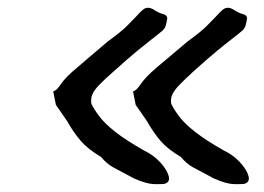

<svg xmlns="http://www.w3.org/2000/svg" viewBox="-20 -474 686 498"><path d="M406 3Q398 4 379 3.5Q360 3 328 -11Q292 -30 274.5 -39.5Q257 -49 242 -67Q208 -87 189.5 -108.5Q171 -130 154 -160L125 -202L118 -237Q126 -239 134.5 -251Q143 -263 144 -264Q153 -275 166.5 -287Q180 -299 202 -317.5Q224 -336 259 -366Q296 -393 309.5 -407Q323 -421 333 -431Q339 -438 347 -445.5Q355 -453 359 -453Q365 -455 371.5 -452.5Q378 -450 382 -447Q393 -440 403 -437.5Q413 -435 414 -427Q414 -427 411.5 -414Q409 -401 402 -395Q389 -384 374 -372.5Q359 -361 336.5 -342.5Q314 -324 275 -289Q251 -268 237.5 -254Q224 -240 219.5 -229Q215 -218 217 -205Q223 -192 237 -173Q251 -154 279 -132Q307 -110 353 -84Q378 -72 395.5 -53Q413 -34 417.5 -17.5Q422 -1 406 3ZM613 3Q605 4 586 3.5Q567 3 535 -11Q499 -30 481.5 -39.5Q464 -49 449 -67Q415 -87 396.5 -108.5Q378 -130 361 -160L332 -202L325 -237Q333 -239 341.5 -251Q350 -263 351 -264Q360 -275 373 -287Q386 -299 408.5 -317.5Q431 -336 466 -366Q503 -393 516.5 -407Q530 -421 540 -431Q546 -438 554 -445.5Q562 -453 566 -453Q572 -455 578.5 -452.5Q585 -450 589 -447Q600 -440 610 -437.5Q620 -435 621 -427Q621 -427 618.5 -414Q616 -401 609 -395Q596 -384 581 -372.5Q566 -361 543.5 -342.5Q521 -324 482 -289Q459 -268 445.5 -254Q432 -240 427 -229Q422 -218 424 -205Q430 -192 444 -173Q458 -154 486 -132Q514 -110 560 -84Q585 -72 602.5 -53Q620 -34 624.5 -17.5Q629 -1 613 3Z"/></svg>

Font: Caveat SemiBold
Style: Regular
Weight: 600
Designer: Pablo Impallari
Foundry: Pablo Impallari
Version: Version 2.000